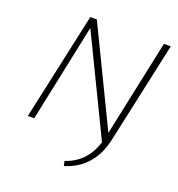

<svg xmlns="http://www.w3.org/2000/svg" viewBox="-151 -781 1024 1105"><g transform="rotate(20 361.5 -229.0)"><path d="M526 3 222 -625 228 -658H253L553 -38ZM70 0 213 -658H247L109 0ZM363 200 357 171Q390 160 418 142Q446 124 468.5 98Q491 72 507 37.5Q523 3 533 -40L664 -658H706L571 -36Q560 14 540 53.5Q520 93 493 121.5Q466 150 433 169.5Q400 189 363 200Z"/></g></svg>

Font: Ysabeau Infant ExtraLight
Style: Italic
Weight: 250
Italic angle: -12°
Designer: Christian Thalmann (Catharsis Fonts)
Version: Version 2.001;gftools[0.9.30]; featfreeze: ss01,ss02,lnum